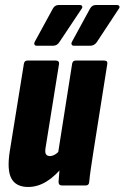

<svg xmlns="http://www.w3.org/2000/svg" viewBox="-20 -738 496 764"><path d="M92 6Q44 6 25.5 -27.5Q7 -61 19 -137L75 -484Q77 -497 89 -497H202Q216 -497 215 -484L162 -154Q158 -133 162.5 -125Q167 -117 179 -117Q188 -117 198.5 -123Q209 -129 219 -141L233 -79Q201 -38 165.5 -16Q130 6 92 6ZM227 0Q213 0 213 -14Q214 -29 216 -52.5Q218 -76 220 -94L211 -128L267 -484Q269 -497 281 -497H394Q409 -497 407 -484L351 -130Q346 -97 341.5 -67Q337 -37 335 -14Q334 0 321 0ZM274 -556Q267 -556 265 -561Q263 -566 267 -573L339 -705Q347 -718 361 -718H445Q453 -718 455 -713Q457 -708 452 -702L365 -570Q355 -556 339 -556ZM126 -556Q119 -556 117 -561Q115 -566 119 -573L191 -705Q199 -718 213 -718H298Q305 -718 307 -713Q309 -708 304 -702L216 -570Q207 -556 191 -556Z"/></svg>

Font: Sofia Sans Extra Condensed Black
Style: Italic
Weight: 900
Italic angle: -9°
Version: Version 4.100